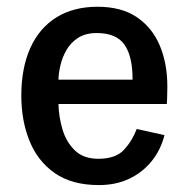

<svg xmlns="http://www.w3.org/2000/svg" viewBox="-20 -531 544 563"><path d="M270 11.7Q190.9 11.7 140.6 -23.4Q90.3 -58.6 66.4 -118.2Q42.5 -177.7 42.5 -250Q42.5 -331.5 68.8 -390.1Q95.2 -448.7 145.3 -480Q195.3 -511.2 266.1 -511.2Q335.9 -511.2 381.1 -480.7Q426.3 -450.2 448.5 -397.5Q470.7 -344.7 470.7 -277.8Q470.7 -275.9 470.5 -264.6Q470.2 -253.4 470 -241.9Q469.7 -230.5 469.2 -226.1H151.4Q152.3 -188.5 163.3 -151.4Q174.3 -114.3 199.7 -89.8Q225.1 -65.4 268.6 -65.4Q319.3 -65.4 343.8 -92Q368.2 -118.7 380.9 -152.8L462.4 -134.8Q451.2 -91.3 424.6 -58.3Q397.9 -25.4 358.9 -6.8Q319.8 11.7 270 11.7ZM151.4 -297.4H368.7Q369.1 -365.2 345.2 -399.7Q321.3 -434.1 263.7 -434.1Q231 -434.1 209.2 -420.2Q187.5 -406.2 175 -384.5Q162.6 -362.8 157.2 -339.6Q151.9 -316.4 151.4 -297.4Z"/></svg>

Font: Pontano Sans
Style: Bold
Weight: 700
Designer: Vernon Adams
Foundry: Vernon Adams
Version: Version 2.001